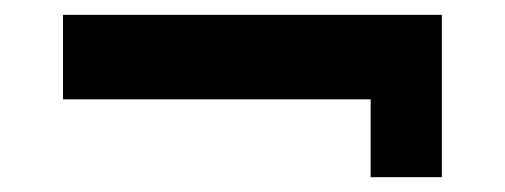

<svg xmlns="http://www.w3.org/2000/svg" viewBox="-20 -414 681 259"><path d="M65 -280V-394H576V-175H480V-280Z"/></svg>

Font: Renner*
Style: Semi
Weight: 600
Version: Version 003.000 ; ttfautohint (v0.97) -l 8 -r 50 -G 200 -x 1